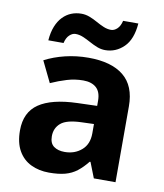

<svg xmlns="http://www.w3.org/2000/svg" viewBox="-85 -827 774 907"><g transform="rotate(10 302.0 -373.5)"><path d="M302 -557Q412 -557 470.5 -509.5Q529 -462 529 -364V0H425L396 -74H392Q369 -45 344.5 -26Q320 -7 288.5 1.5Q257 10 211 10Q163 10 124.5 -8.5Q86 -27 64 -65.5Q42 -104 42 -163Q42 -250 103 -291.5Q164 -333 286 -337L381 -340V-364Q381 -407 358.5 -427Q336 -447 296 -447Q256 -447 218 -435.5Q180 -424 142 -407L93 -508Q137 -531 190.5 -544Q244 -557 302 -557ZM323 -251Q251 -249 223 -225Q195 -201 195 -162Q195 -128 215 -113.5Q235 -99 267 -99Q315 -99 348 -127.5Q381 -156 381 -208V-253ZM100 -605Q103 -644 114.5 -672.5Q126 -701 144 -719.5Q162 -738 184.5 -747Q207 -756 233 -756Q253 -756 272.5 -748.5Q292 -741 310.5 -730.5Q329 -720 347 -712.5Q365 -705 383 -705Q398 -705 412 -718Q426 -731 432 -757H505Q499 -680 461 -643Q423 -606 372 -606Q352 -606 333 -613.5Q314 -621 295 -631.5Q276 -642 258 -649.5Q240 -657 222 -657Q207 -657 193 -644Q179 -631 173 -605Z"/></g></svg>

Font: Noto Sans Hebrew
Style: Bold
Weight: 700
Designer: Monotype Design Team
Foundry: Monotype Imaging Inc.
Version: Version 2.003